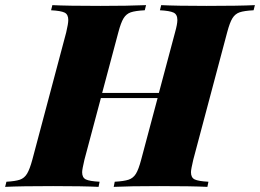

<svg xmlns="http://www.w3.org/2000/svg" viewBox="-67 -728 1013 748"><path d="M926 -708 921 -688Q884 -686 866.5 -680Q849 -674 838.5 -657Q828 -640 818 -602L686 -106Q677 -68 677 -57Q677 -36 691.5 -29Q706 -22 745 -20L741 0Q681 -3 553 -3Q438 -3 376 0L380 -20Q416 -22 434 -28Q452 -34 462.5 -51Q473 -68 483 -106L547 -346H326L262 -106Q253 -68 253 -57Q253 -36 267.5 -29Q282 -22 321 -20L317 0Q256 -3 140 -3Q14 -3 -47 0L-42 -20Q-7 -22 10.5 -28Q28 -34 38.5 -51.5Q49 -69 59 -106L191 -602Q199 -636 199 -650Q199 -672 184.5 -679Q170 -686 132 -688L137 -708Q195 -705 324 -705Q431 -705 502 -708L497 -688Q460 -686 442.5 -680Q425 -674 414.5 -657Q404 -640 394 -602L331 -366H552L615 -602Q624 -634 624 -650Q624 -672 609 -679Q594 -686 556 -688L561 -708Q621 -705 737 -705Q864 -705 926 -708Z"/></svg>

Font: Playfair Display SC Black
Style: Italic
Weight: 900
Italic angle: -14°
Designer: Claus Eggers Sørensen
Foundry: Claus Eggers Sørensen
Version: Version 1.200; ttfautohint (v1.6)